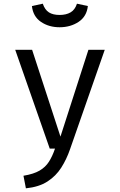

<svg xmlns="http://www.w3.org/2000/svg" viewBox="-20 -812 655 1049"><path d="M552.3 -540 362.6 3.6Q343.6 58.5 314.6 104.1Q285.6 149.7 239.2 179.7Q192.8 209.7 121.5 216.9L108.2 148.2Q164.1 139 196.4 120Q228.7 101 247.4 71.5Q266.2 42.1 280.5 0H251.8L63.1 -540H155.4L310.3 -65.6L463.1 -540ZM305.6 -663.1Q246.7 -663.1 203.6 -692.6Q160.5 -722.1 154.4 -779L213.8 -791.8Q225.1 -758.5 247.2 -744.4Q269.2 -730.3 305.6 -730.3Q341.5 -730.3 365.6 -744.4Q389.7 -758.5 400.5 -791.8L460 -779Q453.8 -722.1 409.5 -692.6Q365.1 -663.1 305.6 -663.1Z"/></svg>

Font: FiraCode Nerd Font
Style: Regular
Weight: 400
Designer: Carrois Corporate, Edenspiekermann AG, Nikita Prokopov
Foundry: Carrois Corporate, Edenspiekermann AG, Nikita Prokopov
Version: Version 6.002;Nerd Fonts 2.1.0